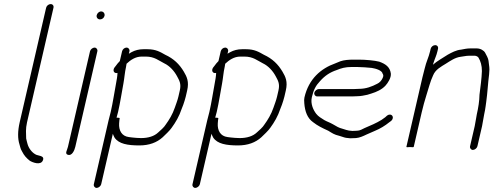

<svg xmlns="http://www.w3.org/2000/svg" viewBox="-20 -713 2416 940"><path d="M205.8 -675 76.3 -114C66.5 -71.3 66.2 -34.4 75.4 -6L79.2 8C80.4 14 83.5 21 88.3 29C98 48.4 109.3 60.9 125.9 74C138.3 81.8 178.5 98.1 189.6 73C201.3 46.7 163.6 50.9 152.3 42C135.2 32.3 120.2 12 114.8 -8L111.1 -22C110 -26 109 -30.3 108.1 -35C107.6 -60 104.8 -81.5 112.3 -114L241.8 -675C244.2 -685.1 237.8 -693 228 -693C218.2 -693 208.2 -685.1 205.8 -675Z M420.7 -462 312.6 6C308.8 22.7 295.5 39.8 312.6 45C332.4 51.1 344.5 23.6 348.6 6L456.7 -462C458.8 -471.2 452 -480 442.8 -480C433.6 -480 422.8 -471.2 420.7 -462ZM453.4 -638.5C450.9 -627.5 458.5 -618 469.7 -618C480 -618 489.4 -625.3 491.7 -635.5C494.3 -646.8 486.4 -657 475.2 -657C465.2 -657 455.7 -648.4 453.4 -638.5Z M577.7 -462 566.6 -414C558.7 -406 552.3 -398.3 547.3 -391L540.2 -382C530 -366.5 539.2 -351.7 555.2 -356C554.7 -339.8 551.6 -322.7 547.7 -302C539.1 -256.5 532.7 -211.1 522.1 -165C518.2 -151 514.7 -137.3 511.6 -124L439.4 189C437.2 198.2 444 207 453.2 207C462.4 207 473.2 198.2 475.4 189L532.4 -58C534.9 -51.3 537.7 -45 541 -39C561.6 -8.7 604.6 -1 662.2 -1C710.2 -1 748 -15.2 776.5 -41C786 -49.7 813 -75.8 820.1 -87C840.1 -114.4 857.3 -143.2 869.8 -181L877.2 -200L883.8 -220C886 -226.7 887.9 -233.3 889.4 -240L896.3 -270C906.4 -313.6 894.9 -336.9 880.1 -362C858.5 -398.6 830.5 -425.8 788.7 -445C764.5 -458.7 742.8 -472 702 -472H682C660.6 -472 641.2 -466.9 624.7 -458L610.9 -450L613.7 -462C615.9 -471.5 609 -480 599.3 -480C589.6 -480 579.9 -471.5 577.7 -462ZM673.7 -436H693.7C736.7 -436 757.1 -416.3 784 -403C811.4 -390 833.4 -364.9 846.9 -339.5C857.6 -319.3 868.1 -303.7 860.3 -270L853.4 -240C849.1 -221.5 841.9 -203.6 835.9 -186C824.7 -153 808.2 -126.2 790.6 -102C785.4 -92 762.7 -71.3 755 -65C735.2 -45.8 705.4 -37 670.5 -37C657.7 -37 636.9 -38.6 626.2 -40L610.7 -42C575.8 -46.5 561 -74.6 563.2 -109L564.4 -123C564.7 -127 565.2 -130.7 565.9 -134C566.4 -136 561.3 -137 550.6 -137C552.6 -145.7 555.1 -155 558.1 -165C568.9 -211.9 575.4 -257.8 584.2 -304C589.5 -332.3 590.6 -357.6 597.1 -386C597.7 -391.3 598.5 -396.3 599.6 -401C618.5 -418.8 642.7 -436 673.7 -436Z M1060.7 -462 1049.6 -414C1041.7 -406 1035.3 -398.3 1030.3 -391L1023.2 -382C1013 -366.5 1022.2 -351.7 1038.2 -356C1037.7 -339.8 1034.6 -322.7 1030.7 -302C1022.1 -256.5 1015.7 -211.1 1005.1 -165C1001.2 -151 997.7 -137.3 994.6 -124L922.4 189C920.2 198.2 927 207 936.2 207C945.4 207 956.2 198.2 958.4 189L1015.4 -58C1017.9 -51.3 1020.7 -45 1024 -39C1044.6 -8.7 1087.6 -1 1145.2 -1C1193.2 -1 1231 -15.2 1259.5 -41C1269 -49.7 1296 -75.8 1303.1 -87C1323.1 -114.4 1340.3 -143.2 1352.8 -181L1360.2 -200L1366.8 -220C1369 -226.7 1370.9 -233.3 1372.4 -240L1379.3 -270C1389.4 -313.6 1377.9 -336.9 1363.1 -362C1341.5 -398.6 1313.5 -425.8 1271.7 -445C1247.5 -458.7 1225.8 -472 1185 -472H1165C1143.6 -472 1124.2 -466.9 1107.7 -458L1093.9 -450L1096.7 -462C1098.9 -471.5 1092 -480 1082.3 -480C1072.6 -480 1062.9 -471.5 1060.7 -462ZM1156.7 -436H1176.7C1219.7 -436 1240.1 -416.3 1267 -403C1294.4 -390 1316.4 -364.9 1329.9 -339.5C1340.6 -319.3 1351.1 -303.7 1343.3 -270L1336.4 -240C1332.1 -221.5 1324.9 -203.6 1318.9 -186C1307.7 -153 1291.2 -126.2 1273.6 -102C1268.4 -92 1245.7 -71.3 1238 -65C1218.2 -45.8 1188.4 -37 1153.5 -37C1140.7 -37 1119.9 -38.6 1109.2 -40L1093.7 -42C1058.8 -46.5 1044 -74.6 1046.2 -109L1047.4 -123C1047.7 -127 1048.2 -130.7 1048.9 -134C1049.4 -136 1044.3 -137 1033.6 -137C1035.6 -145.7 1038.1 -155 1041.1 -165C1051.9 -211.9 1058.4 -257.8 1067.2 -304C1072.5 -332.3 1073.6 -357.6 1080.1 -386C1080.7 -391.3 1081.5 -396.3 1082.6 -401C1101.5 -418.8 1125.7 -436 1156.7 -436Z M1532.6 -241H1705.6C1713.6 -241 1722 -241.3 1730.9 -242C1746.4 -242 1764.9 -246.1 1778.5 -249L1797.9 -255C1823.5 -262.9 1849.5 -274.4 1867.4 -294C1879.3 -307.1 1895.6 -332.4 1893.5 -353C1889.2 -385.2 1867.4 -400 1836.9 -411C1814.8 -416.9 1769.7 -421 1737.2 -421H1709.2C1687.7 -421 1663.9 -419.2 1646.3 -413L1622 -403C1550.9 -377.9 1491.3 -326.4 1470.5 -236C1468.8 -228.7 1468.6 -219 1469.8 -207C1473 -167.4 1484.9 -134.3 1512.5 -115C1535.5 -96.9 1557 -86.6 1586.9 -73C1607.4 -60.6 1615.9 -53.9 1641.1 -48L1656.9 -43C1669.6 -38.4 1677.2 -37.2 1694.3 -36C1704.3 -36 1713.7 -36.3 1722.5 -37C1740.4 -38.3 1759.4 -47.1 1773.5 -54L1816.9 -73C1841.6 -83.2 1865.3 -97.7 1885.3 -114L1894.9 -121C1899 -124.3 1901.7 -128.5 1902.8 -133.5C1905.1 -143.4 1898.5 -152 1888.6 -152C1883.6 -152 1879 -150.3 1874.9 -147L1866.1 -139C1855.8 -130.6 1841.1 -121.2 1828.5 -115L1808.2 -105L1764.9 -86C1754.4 -80.9 1741.9 -73 1727.9 -73C1720.4 -72.3 1713 -72 1705.6 -72C1690 -73.2 1685.9 -73.6 1674.8 -77L1658.9 -82C1635.8 -88.1 1630.1 -93.2 1609.2 -105C1591.9 -114.8 1582.5 -116.7 1567.9 -125C1553.2 -134.4 1538.5 -142.4 1528 -156C1514.9 -173 1499.1 -204 1506.7 -237C1515.1 -273.1 1525.9 -293.8 1547 -316C1570.7 -342.5 1595 -358.8 1628.4 -370C1650.5 -379.1 1670.3 -385 1700.9 -385H1728.9C1743.2 -385 1788.9 -382.2 1799.8 -380.5C1819.4 -377.5 1850.4 -368.7 1853.3 -352C1856.9 -347.3 1858.2 -341 1853.4 -331C1847.8 -318.6 1838.4 -308.1 1827 -303C1801 -289.3 1772.4 -278 1737.2 -278C1729 -277.3 1721.3 -277 1713.9 -277H1540.9C1531.7 -277 1520.9 -268.2 1518.8 -259C1516.7 -249.8 1523.4 -241 1532.6 -241Z M2088.4 -474 2085.9 -463C2078.4 -430.7 2067.3 -412.9 2058.8 -376C2054.8 -361.3 2051.2 -347.3 2048.1 -334L1969.6 6C1969.2 8 1975.1 8.3 1987.4 7C1999.1 8.3 2005.2 8 2005.6 6L2044.6 -163C2050.7 -189.3 2059.9 -223.3 2067.3 -246C2078.2 -279.5 2086.5 -315.1 2100.4 -344C2111.8 -372.6 2139.1 -386.4 2162.6 -401C2184.4 -414.6 2207.8 -431.6 2235.4 -435C2247.1 -436.1 2261.4 -440 2273.6 -440H2305.6C2311.5 -440 2320.4 -435 2322.5 -431C2333 -413.6 2339.5 -392 2339.3 -365C2338.1 -327.5 2332.2 -288.5 2327.5 -249C2327.2 -220.3 2321.9 -185.8 2314.3 -153C2313.8 -147.7 2312.7 -141.7 2311.2 -135C2308.5 -123.4 2306.9 -107.8 2304.2 -96L2281.3 3C2279.2 12.2 2285.9 21 2295.2 21C2304.4 21 2315.2 12.2 2317.3 3L2340.2 -96C2342.9 -107.9 2344.5 -123.5 2347.2 -135C2348.7 -141.7 2349.9 -148.3 2350.8 -155C2353.8 -168 2355.9 -180.6 2357.6 -193L2360.6 -215C2366.8 -259.3 2368.8 -305 2374.6 -349L2376.1 -373C2376 -381 2375.3 -388.3 2374.2 -395C2371.8 -411.4 2372.9 -419.6 2365.4 -435L2355 -455C2348.9 -465.8 2332.5 -476 2313.9 -476H2281.9C2266.1 -476 2251.8 -472.7 2237.5 -470C2213.8 -468.1 2191 -455.7 2171.7 -445C2148 -429.3 2120.7 -414.8 2099.4 -396C2101 -400 2102.2 -403.7 2103 -407C2109.9 -429 2116.5 -439.7 2121.9 -463L2124.4 -474C2126.8 -484.1 2120.4 -492 2110.6 -492C2100.8 -492 2090.8 -484.1 2088.4 -474Z"/></svg>

Font: HoneyBee
Style: LitIt
Weight: 300
Foundry: Cannot Into Space Fonts
Version: Version 0.89